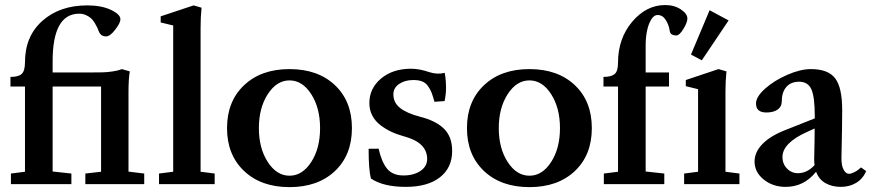

<svg xmlns="http://www.w3.org/2000/svg" viewBox="-20 -748 3543 780"><path d="M24.4 0V-43L81.5 -50.3V-396.5H22.5V-435.5Q55.2 -435.5 68.4 -448Q81.5 -460.4 81.5 -495.1Q81.5 -600.6 152.1 -663.3Q222.7 -726.1 334.5 -726.1Q392.6 -726.1 430.9 -707.8Q469.2 -689.5 469.2 -669.9Q469.2 -654.8 448 -627.4Q426.8 -600.1 411.6 -600.1Q389.6 -600.1 381.8 -619.6Q377.9 -629.9 374.8 -636.7Q371.6 -643.6 364.5 -655.3Q357.4 -667 349.4 -674.1Q341.3 -681.2 328.9 -686.8Q316.4 -692.4 301.8 -692.4Q193.8 -692.4 193.8 -499V-453.6H346.7Q381.3 -453.6 398.4 -454.1Q415.5 -454.6 437.5 -457.8Q459.5 -460.9 475.1 -467.3L507.3 -458Q502 -427.7 502 -371.1V-50.8L565.9 -43V0H326.7V-43L390.6 -50.3V-396.5H193.8V-51.3L270 -43V0Z M626 0V-43L683.6 -50.3V-644.5L632.8 -656.7V-681.6L766.6 -726.1L798.8 -716.8Q794.9 -679.2 794.9 -634.8V-50.3L852.1 -43V0Z M1340.6 -53Q1271.5 12.2 1156.2 12.2Q1041 12.2 971.7 -53.2Q902.3 -118.7 902.3 -227.5Q902.3 -336.4 971.7 -401.9Q1041 -467.3 1156.2 -467.3Q1271.5 -467.3 1340.6 -402.1Q1409.7 -336.9 1409.7 -227.5Q1409.7 -118.2 1340.6 -53ZM1067.9 -89.8Q1104 -34.2 1156.2 -34.2Q1208.5 -34.2 1244.4 -89.8Q1280.3 -145.5 1280.3 -227.5Q1280.3 -309.6 1244.4 -365.5Q1208.5 -421.4 1156.2 -421.4Q1104 -421.4 1067.9 -365.5Q1031.7 -309.6 1031.7 -227.5Q1031.7 -145.5 1067.9 -89.8Z M1628.4 11.2Q1537.1 11.2 1486.8 -22.9Q1477.5 -58.1 1477.5 -143.6L1518.1 -144Q1530.3 -89.8 1552.7 -62.5Q1575.2 -35.2 1619.1 -35.2Q1660.6 -35.2 1688 -53.5Q1715.3 -71.8 1715.3 -102.1Q1715.3 -168.9 1622.1 -193.8Q1593.3 -201.7 1569.3 -212.9Q1545.4 -224.1 1524.7 -240.2Q1503.9 -256.3 1492.2 -279.1Q1480.5 -301.8 1480.5 -329.1Q1480.5 -389.2 1528.1 -429Q1575.7 -468.8 1649.9 -468.8Q1683.6 -468.8 1723.6 -455.1Q1755.9 -444.3 1786.6 -452.1Q1792 -423.8 1792 -390.6Q1792 -364.3 1786.1 -337.4L1745.1 -334.5Q1738.3 -358.4 1733.4 -371.3Q1728.5 -384.3 1719 -397.9Q1709.5 -411.6 1695.1 -417.2Q1680.7 -422.9 1659.2 -422.9Q1625 -422.9 1601.6 -407Q1578.1 -391.1 1578.1 -364.7Q1578.1 -330.6 1605.7 -309.1Q1633.3 -287.6 1686 -273.9Q1751.5 -257.3 1784.2 -224.6Q1816.9 -191.9 1816.9 -134.8Q1816.9 -66.4 1767.1 -27.6Q1717.3 11.2 1628.4 11.2Z M2315.2 -53Q2246.1 12.2 2130.9 12.2Q2015.6 12.2 1946.3 -53.2Q1877 -118.7 1877 -227.5Q1877 -336.4 1946.3 -401.9Q2015.6 -467.3 2130.9 -467.3Q2246.1 -467.3 2315.2 -402.1Q2384.3 -336.9 2384.3 -227.5Q2384.3 -118.2 2315.2 -53ZM2042.5 -89.8Q2078.6 -34.2 2130.9 -34.2Q2183.1 -34.2 2219 -89.8Q2254.9 -145.5 2254.9 -227.5Q2254.9 -309.6 2219 -365.5Q2183.1 -421.4 2130.9 -421.4Q2078.6 -421.4 2042.5 -365.5Q2006.3 -309.6 2006.3 -227.5Q2006.3 -145.5 2042.5 -89.8Z M2433.1 0V-43L2490.7 -50.3V-396.5H2431.6V-435.5Q2463.4 -435.5 2477.1 -447.3Q2490.7 -459 2490.7 -493.2Q2490.7 -591.3 2548.1 -659.4Q2605.5 -727.5 2682.1 -727.5Q2719.7 -727.5 2746.1 -709.7Q2772.5 -691.9 2772.5 -672.9Q2772.5 -656.7 2756.3 -630.4Q2740.2 -604 2728 -604Q2703.1 -604 2700.7 -622.6Q2698.2 -644.5 2685.3 -665.8Q2672.4 -687 2651.9 -687Q2636.2 -687 2624.8 -667.5Q2613.3 -647.9 2608.2 -620.8Q2603 -593.8 2603 -565.4V-453.6H2697.8V-396.5H2603V-51.3L2678.7 -43V0Z M2831.1 -502.9 2787.1 -526.4 2862.8 -706.5 2939.9 -665ZM2759.3 0V-43L2815.9 -50.3V-385.7L2766.1 -397.9V-422.9L2898.9 -467.3L2931.2 -458Q2927.2 -418 2927.2 -375V-50.3L2983.9 -43V0Z M3171.9 11.2Q3119.6 11.2 3082.5 -18.8Q3045.4 -48.8 3045.4 -91.8Q3045.4 -130.4 3078.1 -163.6Q3110.8 -196.8 3172.9 -220.7L3290 -267.1V-276.4Q3290 -355 3276.1 -385.5Q3262.2 -416 3226.6 -416Q3192.9 -416 3174.3 -394.5Q3155.8 -373 3155.8 -334.5Q3155.8 -314.5 3138.9 -302.7Q3122.1 -291 3093.3 -291Q3051.3 -291 3051.3 -327.6Q3051.3 -355 3088.6 -388.2Q3126 -421.4 3179 -444.3Q3231.9 -467.3 3274.4 -467.3Q3344.2 -467.3 3372.8 -429.9Q3401.4 -392.6 3401.4 -300.8Q3401.4 -235.8 3398.4 -108.9Q3397.9 -93.3 3400.4 -79.1Q3402.8 -64.9 3410.4 -53.5Q3418 -42 3429.7 -42Q3438 -42 3451.9 -49.1Q3465.8 -56.2 3478 -67.9L3499 -52.7Q3484.9 -21 3457.8 -4.9Q3430.7 11.2 3395.5 11.2Q3360.8 11.2 3334 -3.7Q3307.1 -18.6 3295.4 -50.3Q3246.1 11.2 3171.9 11.2ZM3158.7 -109.9Q3158.7 -82.5 3177 -63.5Q3195.3 -44.4 3221.7 -44.4Q3258.8 -44.4 3289.1 -77.1Q3287.6 -88.9 3287.6 -102.5Q3289.6 -184.6 3289.6 -226.1L3258.3 -211.9Q3158.7 -167 3158.7 -109.9Z"/></svg>

Font: Elstob 6pt SemiBold
Style: Regular
Weight: 600
Designer: Peter S. Baker
Version: Version 1.015